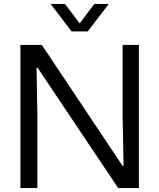

<svg xmlns="http://www.w3.org/2000/svg" viewBox="-20 -958 811 978"><path d="M84 -729H193.3L604.1 -113.3H609.4L604.6 -360.4V-729H687.4V0H582.1L171.4 -613.1H166.1L170.3 -378.9V0H84ZM238 -937.9H311L385.7 -839L460.4 -937.9H534.1L427 -798.1H344.4Z"/></svg>

Font: Mona Sans VF XLt
Style: Regular
Weight: 200
Designer: Deni Anggara
Foundry: GitHub
Version: Version 2.000;Glyphs 3.2.3 (3260)